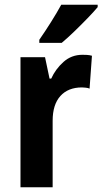

<svg xmlns="http://www.w3.org/2000/svg" viewBox="-20 -786 430 806"><path d="M326 -556Q334 -556 344.5 -555.5Q355 -555 366 -552L356 -414Q350 -417 339 -418Q328 -419 324 -419Q266 -419 233.5 -383Q201 -347 201 -279V0H66V-546H169L188 -456H195Q213 -496 246.5 -526Q280 -556 326 -556ZM390 -756Q375 -738 348.5 -710.5Q322 -683 292.5 -654.5Q263 -626 239 -606H145V-619Q170 -655 194.5 -694Q219 -733 237 -766H390Z"/></svg>

Font: Noto Sans Tamil Condensed
Style: Bold
Weight: 700
Width: 3
Designer: Jelle Bosma - Monotype Design Team
Foundry: Monotype Imaging Inc.
Version: Version 2.004; ttfautohint (v1.8.4.7-5d5b)